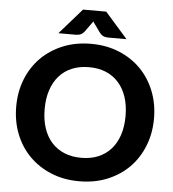

<svg xmlns="http://www.w3.org/2000/svg" viewBox="-60 -968 932 1032"><g transform="rotate(5 405.5 -452.5)"><path d="M623.5 -363Q623.5 -420 608.5 -465.2Q593.5 -510.5 565.2 -542.2Q537 -574 496.8 -590.8Q456.5 -607.5 405.5 -607.5Q354.5 -607.5 314 -590.8Q273.5 -574 245.2 -542.2Q217 -510.5 202 -465.2Q187 -420 187 -363Q187 -305.5 202 -260.2Q217 -215 245.2 -183.5Q273.5 -152 314 -135.2Q354.5 -118.5 405.5 -118.5Q456.5 -118.5 496.8 -135.2Q537 -152 565.2 -183.5Q593.5 -215 608.5 -260.2Q623.5 -305.5 623.5 -363ZM777 -363Q777 -283.5 750.2 -215.5Q723.5 -147.5 674.8 -98Q626 -48.5 557.5 -20.2Q489 8 405.5 8Q322 8 253.5 -20.2Q185 -48.5 136 -98Q87 -147.5 60.2 -215.5Q33.5 -283.5 33.5 -363Q33.5 -442.5 60.2 -510.2Q87 -578 136 -627.5Q185 -677 253.5 -705.2Q322 -733.5 405.5 -733.5Q489 -733.5 557.5 -705.2Q626 -677 674.8 -627.2Q723.5 -577.5 750.2 -509.8Q777 -442 777 -363ZM592.5 -775H492.5Q484.5 -775 472.8 -778Q461 -781 448.5 -795.5L414.5 -842.5Q412 -845.5 410.2 -848.5Q408.5 -851.5 406.5 -854.5Q404.5 -851.5 402.8 -848.5Q401 -845.5 398.5 -842.5L364.5 -795.5Q352 -781 340.2 -778Q328.5 -775 320.5 -775H225L346 -913H471Z"/></g></svg>

Font: Lato
Style: Regular
Weight: 800
Designer: Lukasz Dziedzic with Adam Twardoch and Botio Nikoltchev
Foundry: tyPoland Lukasz Dziedzic
Version: Version 2.015; 2015-08-06; http://www.latofonts.com/; ttfaut